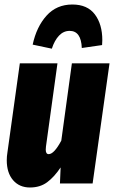

<svg xmlns="http://www.w3.org/2000/svg" viewBox="-20 -814 506 852"><path d="M10 -103Q10 -120 13 -138L68 -533H235L184 -164Q183 -159 183 -150Q183 -130 196 -130Q220 -130 252 -190L299 -533H466L391 0H246L249 -71Q221 -29 189.5 -5.5Q158 18 113 18Q66 18 38 -14.5Q10 -47 10 -103ZM125 -616Q142 -695 186.5 -744.5Q231 -794 301 -794Q368 -794 401 -750Q434 -706 434 -636Q434 -622 433 -614L343 -601Q340 -677 289 -677Q262 -677 242 -656Q222 -635 210 -598Z"/></svg>

Font: Fira Sans Extra Condensed ExtraBold
Style: Italic
Weight: 800
Width: 3
Italic angle: -8°
Designer: Carrois Corporate & Edenspiekermann AG
Foundry: Carrois Corporate GbR & Edenspiekermann AG
Version: Version 4.203